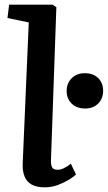

<svg xmlns="http://www.w3.org/2000/svg" viewBox="-20 -787 461 821"><path d="M103 -691 12 -710 19 -767H205L221 -756L198 -103Q197 -83 202.5 -72Q208 -61 226 -61Q238 -61 252.5 -67.5Q267 -74 283 -87L305 -41Q295 -31 274.5 -18.5Q254 -6 227.5 4Q201 14 171 14Q136 14 115 2Q94 -10 85 -32.5Q76 -55 77 -87ZM265 -398Q265 -431 286.5 -452.5Q308 -474 343 -474Q367 -474 384.5 -464.5Q402 -455 411.5 -438Q421 -421 421 -399Q421 -366 400 -344.5Q379 -323 344 -323Q308 -323 286.5 -344Q265 -365 265 -398Z"/></svg>

Font: Literata 18pt SemiBold
Style: Italic
Weight: 600
Italic angle: -2°
Designer: Latin by Veronika Burian and Jose Scaglione. Greek by Irene Vlachou. Cyrillic by Vera Evstafieva
Foundry: TypeTogether
Version: Version 3.103;gftools[0.9.29]